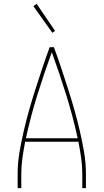

<svg xmlns="http://www.w3.org/2000/svg" viewBox="-20 -981 540 1001"><path d="M72 0V-74Q72 -131 81.5 -187Q91 -243 104 -299Q117 -355 132.5 -409.5Q148 -464 165.5 -518.5Q183 -573 201 -627Q219 -681 239 -735H261Q281 -681 299 -627Q317 -573 334.5 -518.5Q352 -464 367.5 -409.5Q383 -355 396 -299Q409 -243 418.5 -187Q428 -131 428 -74V0H409V-74Q409 -116 403 -158Q397 -200 389 -242H111Q103 -200 97 -158Q91 -116 91 -74V0ZM115 -260H385Q360 -375 325 -487Q290 -599 250 -709Q210 -599 175 -487Q140 -375 115 -260ZM253 -810 154 -949 171 -961 267 -820Z"/></svg>

Font: Iosevka Curly Thin
Style: Regular
Weight: 100
Monospace: yes
Designer: Belleve Invis
Foundry: Belleve Invis
Version: Version 22.1.2; ttfautohint (v1.8.4)